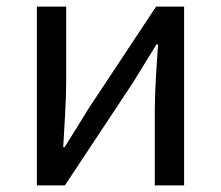

<svg xmlns="http://www.w3.org/2000/svg" viewBox="-20 -563 671 583"><path d="M92 0H177L383 -311C403 -344 434 -394 455 -428H460C455 -357 450 -285 450 -227V0H539V-543H454L248 -232C228 -199 197 -149 176 -116H172C176 -186 181 -259 181 -316V-543H92Z"/></svg>

Font: Noto Sans CJK HK
Style: Regular
Weight: 400
Designer: Ryoko NISHIZUKA 西塚涼子 (kana, bopomofo & ideographs); Paul D. Hunt (Latin, Greek & Cyrillic); Sandoll Communications 산돌커뮤니
Foundry: Adobe
Version: Version 2.004;hotconv 1.0.118;makeotfexe 2.5.65603